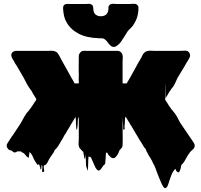

<svg xmlns="http://www.w3.org/2000/svg" viewBox="-20 -786 1053 1004"><path d="M998 -20Q998 -19 996 -15Q994 -9 988 -4L978 5Q976 7 974 9.5Q972 12 970 15Q965 21 961 28Q957 35 953 42Q949 48 945.5 55.5Q942 63 934 71L928 77Q927 81 926.5 85Q926 89 925 93Q924 96 923.5 99Q923 102 921 105L918 112Q914 118 908 113.5Q902 109 900 105Q899 103 899 100.5Q899 98 897 97Q897 97 894 100Q890 104 889 106Q881 116 876.5 129Q872 142 867 155L861 174Q859 179 857 184.5Q855 190 851 194Q848 198 843 198Q841 198 839 196Q835 193 831 186Q829 182 827 178Q825 174 823 170Q818 158 813 146Q808 134 803 121Q798 107 792.5 92.5Q787 78 779 65Q778 61 776 57.5Q774 54 772 50Q769 45 766 39.5Q763 34 759 29Q756 24 753.5 19Q751 14 749 9Q749 10 748 10L742 -6Q741 -7 741 -7.5Q741 -8 740 -9Q737 -11 735.5 -13.5Q734 -16 733 -17L730 -22Q726 -29 721.5 -36.5Q717 -44 712 -51L687 -93L678 -108L666 -129H665Q664 -132 660 -138Q658 -140 658 -142L647 -159Q647 -160 646.5 -160.5Q646 -161 646 -161Q647 -161 642 -168V-169L635 -175Q633 -165 633 -151Q633 -137 631 -125Q631 -122 632 -115.5Q633 -109 628 -108Q625 -107 624 -111V-126Q623 -152 621 -171V-127Q621 -105 621.5 -77.5Q622 -50 621 -27Q621 -19 616.5 -13Q612 -7 606 -2Q604 2 602 7Q600 12 598 17Q596 21 593 25Q590 29 586 34Q584 36 581 38.5Q578 41 574 41Q566 42 558.5 35.5Q551 29 546 23Q546 23 545 20Q544 17 541 13Q540 13 540 12.5Q540 12 538 12Q535 12 534 13Q533 26 532.5 40Q532 54 530 68Q530 72 527 74Q524 76 522 78Q518 83 514.5 88.5Q511 94 507 99Q505 101 501.5 103.5Q498 106 495 106Q488 104 482.5 95.5Q477 87 475 81Q471 72 467 63Q463 54 459 45Q455 35 453.5 35.5Q452 36 447 33Q443 33 443 33Q441 51 441 69.5Q441 88 439 106Q438 109 437 103Q436 97 434 94Q433 90 432 87Q431 84 430 80Q429 66 429 51Q429 36 426 23Q425 19 425.5 24.5Q426 30 426 36.5Q426 43 422 45L415 7Q415 6 414.5 6Q414 6 414 6Q413 7 410 4Q407 1 407 0L401 -7Q400 -8 399.5 -7.5Q399 -7 397 -11Q396 -13 395 -14.5Q394 -16 394 -17Q393 -18 393 -19Q390 -28 391 -38.5Q392 -49 392 -59V-163L389 -175Q387 -165 387 -155Q387 -145 386 -135Q386 -132 385.5 -129Q385 -126 385 -123Q384 -121 384 -117Q384 -115 383.5 -113Q383 -111 383 -110Q383 -107 382 -106Q381 -105 380 -111Q379 -112 379 -115Q379 -117 378.5 -119.5Q378 -122 378 -125Q378 -128 378 -131.5Q378 -135 377 -138Q377 -143 377 -150.5Q377 -158 376 -165V-168Q376 -167 375.5 -170.5Q375 -174 375 -173Q375 -176 375 -175.5Q375 -175 373 -171Q372 -170 371 -168Q370 -166 371 -168Q370 -166 368 -164L365 -158Q365 -157 364.5 -157Q364 -157 364 -156Q363 -155 360.5 -150.5Q358 -146 357 -145Q354 -141 351.5 -136Q349 -131 346 -126L343 -121Q338 -113 332.5 -104Q327 -95 322 -86L317 -79Q312 -69 306.5 -59.5Q301 -50 295 -41Q294 -38 292.5 -35.5Q291 -33 289 -31Q285 -21 277 -13Q275 -11 274 -9L267 -3Q265 1 263 6Q261 11 257 16Q251 26 244.5 34.5Q238 43 233 54Q228 66 221 74Q217 77 213 78Q209 80 209 81Q208 89 210.5 101Q213 113 205 114Q198 114 200.5 101.5Q203 89 201 82Q201 80 199.5 79Q198 78 197 79Q196 84 197 90Q198 96 193 100Q191 102 191 96Q191 90 189 87Q188 84 187.5 81Q187 78 185 75Q183 71 181 73.5Q179 76 177 76Q176 76 173 73L170 66Q164 60 161 53Q160 51 159 49Q158 47 157 46Q154 39 151 32Q148 25 143 18Q141 15 137.5 12Q134 9 134 9Q133 16 132.5 23.5Q132 31 130 39Q130 40 128.5 39Q127 38 126 37Q124 36 122 34Q120 32 118 31Q110 20 106 16.5Q102 13 94 10Q92 10 92 8Q88 6 87 5Q86 5 84.5 5.5Q83 6 83 6Q79 6 76 5.5Q73 5 69 6Q65 10 63 10Q56 13 51 9.5Q46 6 41 2Q39 2 35 0Q34 0 33.5 -0.5Q33 -1 31 -1Q23 -4 18 -13Q16 -16 15.5 -19Q15 -22 15 -25Q15 -30 17.5 -34Q20 -38 21 -40L28 -51L43 -74L45 -76L88 -141Q98 -160 108.5 -178Q119 -196 130 -207Q143 -223 153 -239L162 -253Q163 -254 163.5 -255Q164 -256 165 -257L169 -263Q169 -262 169.5 -265Q170 -268 169 -269Q167 -273 167 -273L159 -286Q155 -291 152 -297Q149 -303 146 -309L137 -321Q127 -335 119 -350Q111 -365 103 -381L65 -446Q64 -446 64 -446.5Q64 -447 64 -447L58 -456Q57 -460 54.5 -463.5Q52 -467 50 -471Q48 -474 46 -477Q44 -480 43 -483Q42 -487 40.5 -490Q39 -493 39 -500Q40 -510 51 -517Q52 -518 55 -518Q59 -520 63 -520H231Q233 -520 241.5 -520.5Q250 -521 255 -520Q262 -520 266.5 -518Q271 -516 275 -514Q277 -513 279 -511Q281 -509 282 -507Q289 -498 293.5 -488Q298 -478 304 -468Q315 -449 325.5 -430Q336 -411 347 -391Q350 -384 354 -378Q358 -372 362 -365L370 -350H392V-358Q391 -365 391.5 -372Q392 -379 392 -386Q392 -409 391.5 -436.5Q391 -464 392 -486V-493Q392 -502 399 -511Q401 -513 404 -515.5Q407 -518 411 -519Q416 -521 421 -520.5Q426 -520 431 -520H594Q605 -520 612 -513Q617 -510 620 -501Q621 -497 621.5 -493.5Q622 -490 622 -486Q622 -481 621.5 -475.5Q621 -470 621 -465V-350H643L647 -358Q651 -365 655 -371L673 -403Q681 -419 690 -434Q699 -449 707 -465Q709 -467 710.5 -469.5Q712 -472 713 -475L719 -485Q720 -487 721 -489Q722 -491 723 -493Q725 -498 727.5 -502Q730 -506 734 -510Q738 -514 740 -515Q744 -518 755 -520Q758 -520 760.5 -520.5Q763 -521 766 -521Q771 -521 776.5 -520.5Q782 -520 786 -520H918Q931 -520 947.5 -521Q964 -522 971 -508Q974 -502 974 -496Q974 -492 972.5 -487.5Q971 -483 969 -481L962 -468L956 -459Q954 -455 951.5 -451Q949 -447 947 -443Q947 -442 946.5 -442Q946 -442 946 -441L909 -380Q902 -364 894 -347.5Q886 -331 875 -320Q873 -316 870.5 -312.5Q868 -309 865 -305Q860 -295 854 -286L846 -273Q846 -317 846 -333.5Q846 -350 845.5 -348Q845 -346 845 -333Q845 -320 844.5 -304Q844 -288 844 -275.5Q844 -263 844 -263L851 -253Q854 -249 857 -244Q860 -239 863 -234Q866 -230 869.5 -225Q873 -220 876 -215Q878 -213 881 -210Q884 -207 886 -204Q886 -203 887 -202Q897 -191 905.5 -176Q914 -161 921 -146L967 -78Q971 -73 974 -68Q977 -63 981 -58L990 -44Q992 -42 993 -40Q994 -38 995 -36Q995 -35 996 -34L998 -29ZM704 -745Q704 -694 678 -657Q675 -651 671 -647L665 -641Q663 -638 659.5 -635Q656 -632 653 -629Q649 -625 648 -623Q640 -611 632.5 -598.5Q625 -586 617 -574Q612 -566 605 -558.5Q598 -551 590 -546Q589 -545 587 -544Q585 -543 583 -542Q570 -538 560.5 -545.5Q551 -553 543.5 -564Q536 -575 527 -581Q522 -585 517.5 -585Q513 -585 507 -586H498Q432 -588 390 -610.5Q348 -633 328 -670Q326 -673 324.5 -676.5Q323 -680 321 -683Q316 -697 313.5 -710.5Q311 -724 310 -738V-746Q310 -750 311 -753Q311 -755 314 -758Q317 -763 323 -764Q329 -766 336 -765.5Q343 -765 349 -765H428Q435 -765 443.5 -766Q452 -767 459 -762Q467 -757 467 -748Q468 -744 468 -739Q468 -734 469 -729Q472 -715 482.5 -708Q493 -701 507 -701Q531 -701 541 -717Q546 -726 547 -738V-747Q547 -751 548 -753Q550 -758 553 -760Q555 -763 563 -765Q569 -767 576.5 -766Q584 -765 590 -765H657Q665 -765 673.5 -766Q682 -767 690 -765Q696 -763 701 -757Q704 -753 704 -746Z"/></svg>

Font: Rubik Wet Paint
Style: Regular
Weight: 400
Designer: Hubert and Fischer, NaN
Foundry: Hubert and Fischer, NaN
Version: Version 2.200